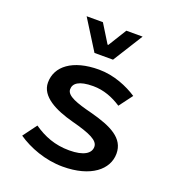

<svg xmlns="http://www.w3.org/2000/svg" viewBox="-135 -837 868 954"><g transform="rotate(20 299.5 -359.5)"><path d="M62 -64C123 -22 211 12 303 12C452 12 533 -56 533 -140C533 -221 459 -258 345 -288C266 -308 207 -327 207 -362C207 -393 234 -416 310 -416C366 -416 416 -396 460 -367L513 -438C463 -471 389 -503 309 -503C170 -503 92 -442 92 -356C92 -282 179 -240 273 -215C372 -189 418 -168 418 -134C418 -100 383 -75 306 -75C230 -75 171 -99 116 -137ZM259 -573H357L456 -731H370L310 -634H306L246 -731H160Z"/></g></svg>

Font: Source Code Pro Semibold
Style: Regular
Weight: 600
Monospace: yes
Designer: Paul D. Hunt
Foundry: Adobe Systems Incorporated
Version: Version 1.017;PS 1.000;hotconv 1.0.70;makeotf.lib2.5.5900